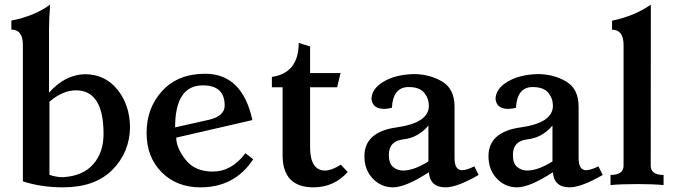

<svg xmlns="http://www.w3.org/2000/svg" viewBox="-20 -802 2949 832"><path d="M253.4 -34.2Q339.8 -39.6 384.3 -90.6Q428.7 -141.6 428.7 -221.7Q428.7 -410.6 309.1 -410.6Q252 -410.6 194.3 -361.3V-44.4Q223.1 -34.2 253.4 -34.2ZM252.9 9.8Q159.2 9.8 79.1 -16.1V-607.4Q79.1 -673.8 29.3 -673.8V-712.9Q129.9 -732.4 197.3 -782.2Q192.4 -724.1 192.4 -672.9V-400.4Q260.7 -477.5 346.7 -480.5Q434.6 -480.5 488.3 -414.6Q542 -348.6 543.5 -251.5Q542 -141.6 466.8 -65.9Q391.6 9.8 252.9 9.8Z M848.6 9.8Q745.6 9.8 680.4 -55.7Q615.2 -121.1 615.2 -226.6Q615.2 -335 683.6 -408.7Q752 -482.4 868.7 -482.4Q1030.3 -482.4 1073.7 -281.7L743.7 -205.6Q743.7 -161.6 783.9 -110.1Q824.2 -58.6 901.4 -58.6Q984.4 -58.6 1043.5 -138.2L1077.1 -111.8Q997.6 9.8 848.6 9.8ZM738.8 -250 884.3 -282.7Q953.6 -298.8 953.6 -344.7Q953.6 -432.1 858.9 -432.1Q738.8 -432.1 738.8 -250Z M1338.4 9.8Q1204.6 9.8 1204.6 -129.4V-423.8H1158.2V-468.8Q1274.4 -485.4 1274.4 -616.2L1323.7 -600.6V-485.4H1455.6L1440.9 -423.8H1323.7V-165Q1323.7 -63 1388.7 -63Q1416.5 -63 1457 -88.4L1486.8 -56.6Q1427.2 9.8 1338.4 9.8Z M1910.6 9.8Q1843.3 9.8 1838.4 -55.7Q1737.8 9.8 1683.1 9.8Q1631.3 9.8 1595.2 -28.3Q1559.1 -66.4 1559.1 -125Q1559.1 -230.5 1698.7 -250Q1838.4 -269.5 1838.4 -343.8Q1838.4 -375 1818.4 -399.9Q1798.3 -424.8 1750.5 -424.8Q1683.1 -424.8 1678.2 -335Q1660.2 -330.1 1645 -330.1Q1595.2 -330.1 1589.8 -372.1Q1589.8 -416.5 1640.9 -447.5Q1691.9 -478.5 1771.5 -481Q1841.3 -481 1895.5 -449Q1949.7 -417 1949.7 -339.8V-117.2Q1949.7 -64.5 1981.9 -64.5Q2001.5 -64.5 2035.6 -81.1L2054.2 -43.9Q1961.4 9.8 1910.6 9.8ZM1726.1 -63Q1773.9 -63 1836.4 -102.5V-257.8Q1791.5 -205.1 1728.3 -198.2Q1665 -191.4 1665 -130.9Q1665 -92.8 1684.1 -77.9Q1703.1 -63 1726.1 -63Z M2448.2 9.8Q2380.9 9.8 2376 -55.7Q2275.4 9.8 2220.7 9.8Q2168.9 9.8 2132.8 -28.3Q2096.7 -66.4 2096.7 -125Q2096.7 -230.5 2236.3 -250Q2376 -269.5 2376 -343.8Q2376 -375 2356 -399.9Q2335.9 -424.8 2288.1 -424.8Q2220.7 -424.8 2215.8 -335Q2197.8 -330.1 2182.6 -330.1Q2132.8 -330.1 2127.4 -372.1Q2127.4 -416.5 2178.5 -447.5Q2229.5 -478.5 2309.1 -481Q2378.9 -481 2433.1 -449Q2487.3 -417 2487.3 -339.8V-117.2Q2487.3 -64.5 2519.5 -64.5Q2539.1 -64.5 2573.2 -81.1L2591.8 -43.9Q2499 9.8 2448.2 9.8ZM2263.7 -63Q2311.5 -63 2374 -102.5V-257.8Q2329.1 -205.1 2265.9 -198.2Q2202.6 -191.4 2202.6 -130.9Q2202.6 -92.8 2221.7 -77.9Q2240.7 -63 2263.7 -63Z M2855.5 0Q2810.1 -4.4 2743.2 -4.4Q2670.4 -4.4 2625.5 0V-43.9Q2682.1 -43.9 2682.1 -84V-606.9Q2682.1 -673.3 2632.3 -673.3V-712.4Q2728 -731.9 2800.3 -781.7Q2799.8 -672.4 2799.8 -84Q2799.8 -43.9 2855.5 -43.9Z"/></svg>

Font: Kelvinch
Style: Bold
Weight: 700
Designer: Paul James Miller
Foundry: High-Logic / Made with FontCreator
Version: Version 3.501;March 28, 2021;FontCreator 13.0.0.2683 64-bit